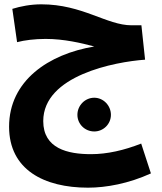

<svg xmlns="http://www.w3.org/2000/svg" viewBox="-20 -597 748 888"><path d="M387 271C471 271 575 252 678 205L633 67C554 98 476 116 401 116C293 116 180 90 180 -37C180 -248 511 -311 651 -321L634 -480H589C473 -480 362 -577 171 -577C122 -577 76 -568 37 -556L59 -402C93 -411 141 -417 191 -417C276 -417 356 -398 416 -382C205 -347 22 -224 22 -11C22 188 184 271 387 271ZM416 11C458 11 493 -23 493 -66C493 -109 458 -145 416 -145C373 -145 338 -109 338 -66C338 -23 373 11 416 11Z"/></svg>

Font: Noto Sans Arabic UI XBd
Style: Regular
Weight: 800
Designer: Monotype Design Team, Nadine Chahine and Nizar Qandah
Foundry: Monotype Imaging Inc.
Version: Version 2.010